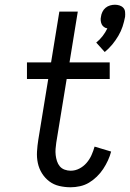

<svg xmlns="http://www.w3.org/2000/svg" viewBox="-20 -784 550 812"><path d="M423 -564 387 -604Q402 -616 414 -631.5Q426 -647 434 -664Q426 -665 419.5 -670Q413 -675 410 -681.5Q407 -688 406 -696.5Q405 -705 407 -713Q408 -723 413 -733.5Q418 -744 426.5 -751Q435 -758 445.5 -761Q456 -764 466 -764Q476 -764 485.5 -761Q495 -758 501.5 -751Q508 -744 509 -733.5Q510 -723 509 -713Q505 -692 498.5 -672Q492 -652 480.5 -632.5Q469 -613 455 -596Q441 -579 423 -564ZM279 8Q254 8 230.5 2.5Q207 -3 188.5 -17Q170 -31 157.5 -51Q145 -71 140 -94.5Q135 -118 136.5 -143Q138 -168 142 -193L184 -450H94V-520H196L231 -735H309L274 -520H444V-450H262L218 -181Q216 -168 215 -154.5Q214 -141 215.5 -128Q217 -115 221 -102.5Q225 -90 233 -80.5Q241 -71 253.5 -66.5Q266 -62 279 -62Q298 -62 315.5 -71Q333 -80 346 -95Q359 -110 367 -128Q375 -146 380 -164L450 -143Q445 -124 436.5 -105.5Q428 -87 416.5 -69.5Q405 -52 389.5 -37Q374 -22 356.5 -11.5Q339 -1 318.5 3.5Q298 8 279 8Z"/></svg>

Font: Iosevka Algr
Style: Italic
Weight: 400
Italic angle: -9°
Monospace: yes
Designer: Belleve Invis
Foundry: Belleve Invis
Version: Version 26.0.2; ttfautohint (v1.8.3)